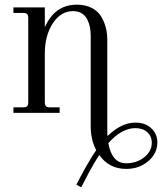

<svg xmlns="http://www.w3.org/2000/svg" viewBox="-20 -488 700 830"><path d="M448.2 130.9Q463.9 217.8 524.9 217.8Q571.3 217.8 603.8 191.7Q636.2 165.5 636.2 128.9Q636.2 101.6 616.9 83.7Q597.7 65.9 564.9 65.9Q506.3 65.9 448.2 130.9ZM38.1 -456.1H173.8V-370.1Q216.8 -467.8 312 -467.8Q349.1 -467.8 376.2 -453.9Q403.3 -439.9 417.2 -416.7Q431.2 -393.6 437.5 -368.4Q443.8 -343.3 443.8 -314.9V75.2Q443.8 92.3 444.8 100.1Q504.4 42 565.9 42Q608.4 42 634.3 66.7Q660.2 91.3 660.2 127.9Q660.2 175.3 620.8 208.7Q581.5 242.2 525.9 242.2Q451.2 242.2 409.2 182.1Q397.5 199.7 385 221.2Q372.6 242.7 365.5 255.9Q358.4 269 346.2 292.7Q334 316.4 331.1 321.8L310.1 310.1Q311.5 307.6 326.4 279.3Q341.3 251 348.4 238.5Q355.5 226.1 369.4 202.6Q383.3 179.2 396 161.1Q372.1 116.7 372.1 57.1V-334Q372.1 -353.5 368.7 -370.6Q365.2 -387.7 357.2 -404.1Q349.1 -420.4 333.5 -430.2Q317.9 -439.9 295.9 -439.9Q242.7 -439.9 208.3 -387.2Q173.8 -334.5 173.8 -255.9V-45.9Q173.8 -33.7 178.7 -28.8Q183.6 -23.9 195.8 -23.9H237.8V0H38.1V-23.9H80.1Q92.3 -23.9 97.2 -28.8Q102.1 -33.7 102.1 -45.9V-410.2Q102.1 -422.4 97.2 -427.2Q92.3 -432.1 80.1 -432.1H38.1Z"/></svg>

Font: Flanker Steampunk
Style: Regular
Weight: 400
Designer: Alexey Kryukov, Leonardo Di Lena
Foundry: Alexey Kryukov, Leonardo Di Lena
Version: 1.210